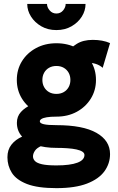

<svg xmlns="http://www.w3.org/2000/svg" viewBox="-20 -743 606 990"><path d="M320.8 -469 355.7 -371.3Q362.5 -395.5 376.7 -407.8Q390.9 -420.2 424.8 -420.2Q452.9 -420.2 473.9 -413.5Q494.9 -406.7 509.5 -393.3L547.4 -520.8Q528.1 -529.3 506 -533.3Q483.9 -537.4 458.5 -537.4Q408.2 -537.4 375.5 -516.6Q342.8 -495.8 320.8 -469ZM270.8 -229.5Q242.7 -229.5 207.8 -223.1Q172.9 -216.8 140.7 -202.6Q108.6 -188.5 87.9 -165.6Q67.1 -142.8 67.1 -109.9Q67.1 -68.4 93.3 -39.4Q119.4 -10.5 165.3 4.5Q211.2 19.5 270.8 19.5V-97.7Q227.3 -97.7 206.3 -102.4Q185.3 -107.2 185.3 -117.2Q185.3 -124 193.7 -129.5Q202.1 -135 221.1 -138.3Q240 -141.6 270.8 -141.6ZM547.4 51.3Q547.4 -18.3 477.4 -58Q407.5 -97.7 270.8 -97.7V19.5Q302.2 19.5 328.7 21.5Q355.2 23.4 374.6 27.7Q394 32 404.8 39.1Q415.5 46.1 415.5 56.2Q415.5 68.8 406.5 78.9Q397.5 88.9 379.2 95.8Q360.8 102.8 333.7 106.3Q306.6 109.9 270.8 109.9Q222.9 109.9 196.8 104Q170.7 98.1 160.4 87.5Q150.1 76.9 150.1 63.2Q150.1 49.3 160.2 34.2Q170.2 19 196.2 8.3Q222.2 -2.4 270.8 -2.4V-68.4Q221.2 -68.4 175.8 -61.5Q130.4 -54.7 94.8 -38.9Q59.3 -23.2 38.8 3.1Q18.3 29.3 18.3 67.9Q18.3 111.8 41.1 148.1Q64 184.3 119 205.7Q174.1 227.1 270.8 227.1Q367.9 227.1 428.8 203.5Q489.7 179.9 518.6 140Q547.4 100.1 547.4 51.3ZM198.5 -330.8Q198.5 -351.3 207.4 -367.6Q216.3 -383.8 232.5 -393.3Q248.8 -402.8 270.8 -402.8Q292.7 -402.8 309 -393.3Q325.2 -383.8 334.1 -367.6Q343 -351.3 343 -330.8Q343 -310.3 334.1 -294.1Q325.2 -277.8 309 -268.3Q292.7 -258.8 270.8 -258.8Q248.8 -258.8 232.5 -268.3Q216.3 -277.8 207.4 -294.1Q198.5 -310.3 198.5 -330.8ZM66.7 -330.8Q66.7 -277.6 93.1 -234.6Q119.6 -191.7 165.9 -166.6Q212.2 -141.6 270.8 -141.6Q329.8 -141.6 375.9 -166.6Q421.9 -191.7 448.4 -234.6Q474.9 -277.6 474.9 -330.8Q474.9 -384.5 448.4 -427.2Q421.9 -470 375.9 -495Q329.8 -520 270.8 -520Q212.2 -520 165.9 -495Q119.6 -470 93.1 -427.2Q66.7 -384.5 66.7 -330.8ZM270.8 -587.9Q314.7 -587.9 348.8 -607.4Q382.8 -627 402 -657.7Q421.1 -688.5 421.1 -722.7H318.6Q318.6 -705.3 305.4 -689.3Q292.2 -673.3 270.8 -673.3Q249.8 -673.3 236.1 -689.3Q222.4 -705.3 222.4 -722.7H120.4Q120.4 -688.5 139.8 -657.7Q159.2 -627 193 -607.4Q226.8 -587.9 270.8 -587.9Z"/></svg>

Font: Giphurs
Style: Regular
Weight: 400
Version: Version 2.010